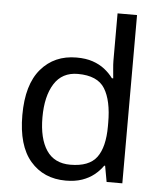

<svg xmlns="http://www.w3.org/2000/svg" viewBox="-54 -807 723 864"><g transform="rotate(5 307.5 -375.0)"><path d="M275 10Q175 10 115 -59.5Q55 -129 55 -267Q55 -405 115.5 -475.5Q176 -546 276 -546Q318 -546 349 -535.5Q380 -525 403 -507Q426 -489 442 -467H448Q447 -480 444.5 -505.5Q442 -531 442 -546V-760H530V0H459L446 -72H442Q426 -49 403 -30.5Q380 -12 348.5 -1Q317 10 275 10ZM289 -63Q374 -63 408.5 -109.5Q443 -156 443 -250V-266Q443 -366 410 -419.5Q377 -473 288 -473Q217 -473 181.5 -416.5Q146 -360 146 -265Q146 -169 181.5 -116Q217 -63 289 -63Z"/></g></svg>

Font: ukorean15
Style: Book
Weight: 400
Designer: Jelle Bosma - Monotype Design Team
Foundry: Monotype Imaging Inc.
Version: Version 2.003